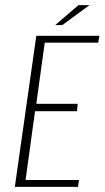

<svg xmlns="http://www.w3.org/2000/svg" viewBox="-20 -731 409 751"><path d="M38 0 122 -591H369L364 -564H155L122 -325H284L281 -296H117L80 -27H289L285 0ZM196 -633 287 -711H330L224 -633Z"/></svg>

Font: Alumni Sans ExtraLight
Style: Italic
Weight: 250
Italic angle: -8°
Version: Version 1.016